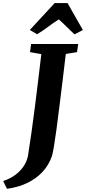

<svg xmlns="http://www.w3.org/2000/svg" viewBox="-111 -1020 542 1208"><path d="M-67 168 -91 119Q-44.5 103.5 -11.8 78.2Q21 53 40.5 21.8Q60 -9.5 65.5 -42.5Q76.5 -112 87.5 -190Q98.5 -268 109 -350.8Q119.5 -433.5 129.5 -516.8Q139.5 -600 149 -679.5L78 -692L84.5 -743H381L373.5 -692L303 -680.5Q293 -595.5 282.5 -509.8Q272 -424 262.2 -345.2Q252.5 -266.5 243.8 -202.2Q235 -138 227.8 -95Q220.5 -52 215.5 -37.5Q196 19.5 155.8 62.2Q115.5 105 59 131.8Q2.5 158.5 -67 168ZM76.5 -831.5 233 -1000.5H314L410.5 -831L358 -804Q332.5 -827 308.8 -851Q285 -875 259 -898Q222 -874.5 191 -851Q160 -827.5 122.5 -804.5Z"/></svg>

Font: Merriweather 20pt ExtraBold
Style: Italic
Weight: 800
Italic angle: -7.8°
Version: Version 2.101